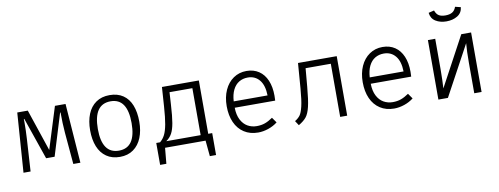

<svg xmlns="http://www.w3.org/2000/svg" viewBox="-71 -1179 4451 1711"><g transform="rotate(-10 2154.0 -323.5)"><path d="M525.6 -538.5 565.1 0H501L475.9 -287.2Q468.7 -373.3 468.7 -471.3H464.6L348.2 -92.3H271.3L140.5 -471.3H136.4L136.9 -440.5Q136.9 -367.7 132.3 -291.3L114.4 0H50.3L88.7 -538.5H184.1L311.3 -160L429.7 -538.5Z M1145.6 -269.2Q1145.6 -188.2 1120.3 -124.9Q1094.9 -61.5 1044.6 -25.6Q994.4 10.3 923.1 10.3Q850.8 10.3 800.8 -24.4Q750.8 -59 725.6 -121.5Q700.5 -184.1 700.5 -268.2Q700.5 -351.8 725.9 -414.9Q751.3 -477.9 801.8 -513.1Q852.3 -548.2 924.6 -548.2Q996.9 -548.2 1046.7 -514.4Q1096.4 -480.5 1121 -417.9Q1145.6 -355.4 1145.6 -269.2ZM770.3 -268.2Q770.3 -46.2 923.1 -46.2Q1075.9 -46.2 1075.9 -269.2Q1075.9 -492.3 924.6 -492.3Q770.3 -492.3 770.3 -268.2Z M1731.8 -55.9H1767.7V142.6H1711.3L1697.9 0H1331.3L1317.9 142.6H1261.5V-55.9H1295.9Q1323.6 -79 1340.5 -112.1Q1357.4 -145.1 1368.5 -204.4Q1379.5 -263.6 1386.2 -364.1L1397.9 -538.5H1731.8ZM1663.1 -55.9V-481H1456.4L1449.7 -370.3Q1443.6 -264.1 1433.3 -205.4Q1423.1 -146.7 1404.6 -113.1Q1386.2 -79.5 1352.3 -55.9Z M2004.6 -243.6Q2005.6 -178.5 2028.2 -134.6Q2050.8 -90.8 2087.9 -69.5Q2125.1 -48.2 2170.8 -48.2Q2211.8 -48.2 2244.9 -60Q2277.9 -71.8 2315.9 -97.9L2349.2 -50.3Q2312.3 -21.5 2265.4 -5.6Q2218.5 10.3 2173.3 10.3Q2100 10.3 2046.4 -24.4Q1992.8 -59 1964.6 -122.1Q1936.4 -185.1 1936.4 -268.7Q1936.4 -350.3 1964.9 -413.6Q1993.3 -476.9 2045.1 -512.6Q2096.9 -548.2 2163.6 -548.2Q2228.2 -548.2 2275.4 -516.7Q2322.6 -485.1 2347.4 -426.4Q2372.3 -367.7 2372.3 -287.7Q2372.3 -275.9 2370.8 -243.6ZM2005.6 -301H2311.8Q2309.7 -393.3 2270.3 -441Q2230.8 -488.7 2165.1 -488.7Q2120.5 -488.7 2085.9 -467.9Q2051.3 -447.2 2030.3 -405.1Q2009.2 -363.1 2005.6 -301Z M2979.5 -538.5V0H2915.9V-481H2687.7L2673.3 -315.9Q2663.1 -196.9 2648.7 -137.4Q2634.4 -77.9 2611 -48.5Q2587.7 -19 2540.5 8.7L2513.3 -32.8Q2543.1 -50.8 2560 -73.1Q2576.9 -95.4 2590.3 -150.8Q2603.6 -206.2 2611.8 -312.3L2629.2 -538.5Z M3235.4 -243.6Q3236.4 -178.5 3259 -134.6Q3281.5 -90.8 3318.7 -69.5Q3355.9 -48.2 3401.5 -48.2Q3442.6 -48.2 3475.6 -60Q3508.7 -71.8 3546.7 -97.9L3580 -50.3Q3543.1 -21.5 3496.2 -5.6Q3449.2 10.3 3404.1 10.3Q3330.8 10.3 3277.2 -24.4Q3223.6 -59 3195.4 -122.1Q3167.2 -185.1 3167.2 -268.7Q3167.2 -350.3 3195.6 -413.6Q3224.1 -476.9 3275.9 -512.6Q3327.7 -548.2 3394.4 -548.2Q3459 -548.2 3506.2 -516.7Q3553.3 -485.1 3578.2 -426.4Q3603.1 -367.7 3603.1 -287.7Q3603.1 -275.9 3601.5 -243.6ZM3236.4 -301H3542.6Q3540.5 -393.3 3501 -441Q3461.5 -488.7 3395.9 -488.7Q3351.3 -488.7 3316.7 -467.9Q3282.1 -447.2 3261 -405.1Q3240 -363.1 3236.4 -301Z M4195.4 -538.5V0H4129.2V-276.4Q4129.2 -381 4135.4 -451.8L3890.8 0H3804.6V-538.5H3870.8V-263.6Q3870.8 -216.4 3869.2 -167.2Q3867.7 -117.9 3865.6 -90.3L4106.7 -538.5ZM3853.3 -776.4 3904.1 -788.7Q3915.9 -754.9 3937.7 -741.3Q3959.5 -727.7 3996.9 -727.7Q4035.4 -727.7 4059 -741.5Q4082.6 -755.4 4094.4 -788.7L4144.6 -776.4Q4139 -724.6 4096.9 -699.2Q4054.9 -673.8 3996.9 -673.8Q3940.5 -673.8 3899.7 -699.2Q3859 -724.6 3853.3 -776.4Z"/></g></svg>

Font: Fira Code Fixed Light
Style: Regular
Weight: 300
Monospace: yes
Designer: Carrois Corporate, Edenspiekermann AG, Nikita Prokopov
Foundry: Carrois Corporate, Edenspiekermann AG, Nikita Prokopov
Version: Version 5.002